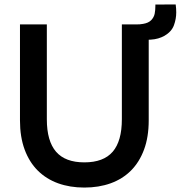

<svg xmlns="http://www.w3.org/2000/svg" viewBox="-20 -830 814 865"><path d="M771.5 -810Q774 -791 774 -774.5Q774 -744.5 763.5 -716Q753 -687.5 721.5 -669Q694 -653.5 660 -651.5Q655 -651 650 -651V-287.5Q650 -213 629 -156.2Q608 -99.5 570 -61.5Q532 -23.5 478.5 -4.2Q425 15 360 15Q295 15 241.8 -4.2Q188.5 -23.5 150.2 -61.5Q112 -99.5 91 -156.2Q70 -213 70 -287.5V-720H191V-292.5Q191 -194.5 232.5 -146.5Q274 -98.5 360 -98.5Q446.5 -98.5 487.8 -146.5Q529 -194.5 529 -292.5V-720H594Q602 -720 610 -720.5Q618 -721 625 -722.5Q649 -726.5 661.2 -739.2Q673.5 -752 676.8 -768Q680 -784 680 -803.5Q680 -806.5 680 -809.5Z"/></svg>

Font: Vela Sans Bd
Style: Bold
Weight: 700
Designer: Principal design: Mikhail Sharanda - project Manrope.
Design modification: Ravid Balaliev
Foundry: Mikhail Sharanda
Version: Version 1.001